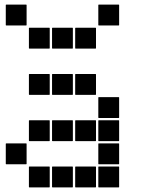

<svg xmlns="http://www.w3.org/2000/svg" viewBox="-20 -815 640 830"><path d="M407 -795H493Q495 -795 495 -793V-707Q495 -705 493 -705H407Q405 -705 405 -707V-793Q405 -795 407 -795ZM7 -795H93Q95 -795 95 -793V-707Q95 -705 93 -705H7Q5 -705 5 -707V-793Q5 -795 7 -795ZM307 -695H393Q395 -695 395 -693V-607Q395 -605 393 -605H307Q305 -605 305 -607V-693Q305 -695 307 -695ZM207 -695H293Q295 -695 295 -693V-607Q295 -605 293 -605H207Q205 -605 205 -607V-693Q205 -695 207 -695ZM107 -695H193Q195 -695 195 -693V-607Q195 -605 193 -605H107Q105 -605 105 -607V-693Q105 -695 107 -695ZM307 -495H393Q395 -495 395 -493V-407Q395 -405 393 -405H307Q305 -405 305 -407V-493Q305 -495 307 -495ZM207 -495H293Q295 -495 295 -493V-407Q295 -405 293 -405H207Q205 -405 205 -407V-493Q205 -495 207 -495ZM107 -495H193Q195 -495 195 -493V-407Q195 -405 193 -405H107Q105 -405 105 -407V-493Q105 -495 107 -495ZM407 -395H493Q495 -395 495 -393V-307Q495 -305 493 -305H407Q405 -305 405 -307V-393Q405 -395 407 -395ZM407 -295H493Q495 -295 495 -293V-207Q495 -205 493 -205H407Q405 -205 405 -207V-293Q405 -295 407 -295ZM307 -295H393Q395 -295 395 -293V-207Q395 -205 393 -205H307Q305 -205 305 -207V-293Q305 -295 307 -295ZM207 -295H293Q295 -295 295 -293V-207Q295 -205 293 -205H207Q205 -205 205 -207V-293Q205 -295 207 -295ZM107 -295H193Q195 -295 195 -293V-207Q195 -205 193 -205H107Q105 -205 105 -207V-293Q105 -295 107 -295ZM407 -195H493Q495 -195 495 -193V-107Q495 -105 493 -105H407Q405 -105 405 -107V-193Q405 -195 407 -195ZM7 -195H93Q95 -195 95 -193V-107Q95 -105 93 -105H7Q5 -105 5 -107V-193Q5 -195 7 -195ZM407 -95H493Q495 -95 495 -93V-7Q495 -5 493 -5H407Q405 -5 405 -7V-93Q405 -95 407 -95ZM307 -95H393Q395 -95 395 -93V-7Q395 -5 393 -5H307Q305 -5 305 -7V-93Q305 -95 307 -95ZM207 -95H293Q295 -95 295 -93V-7Q295 -5 293 -5H207Q205 -5 205 -7V-93Q205 -95 207 -95ZM107 -95H193Q195 -95 195 -93V-7Q195 -5 193 -5H107Q105 -5 105 -7V-93Q105 -95 107 -95Z"/></svg>

Font: Pixel Panel Black
Style: Regular
Weight: 900
Monospace: yes
Designer: Óliver Lalan
Foundry: Óliver Lalan
Version: Version 1.000; ttfautohint (v1.8.4.7-5d5b-dirty);gftools[0.9